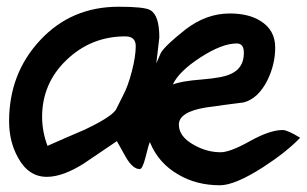

<svg xmlns="http://www.w3.org/2000/svg" viewBox="-20 -486 911 570"><path d="M444 -298Q450 -312 458 -330Q472 -352 530 -398Q592 -446 662 -446Q718 -446 753 -424Q797 -397 797 -345Q797 -295 774 -248Q747 -194 704 -182Q648 -175 592 -167Q511 -154 511 -116Q511 -80 557 -55Q595 -34 635 -34Q663 -34 722 -67Q781 -100 819 -100Q834 -100 871 -77Q831 -35 760 11Q677 64 633 64Q563 64 509 32Q450 -2 425 -64Q422 -60 412 -19Q403 16 395 16Q375 16 355 -17Q341 -42 327 -67Q278 -34 228 0Q166 39 119 39Q64 39 33 -19Q7 -66 7 -126Q7 -268 99.5 -367Q192 -466 332 -466Q409 -466 426 -456Q453 -441 453 -375Q453 -373 448.5 -336Q444 -299 444 -298ZM493 -235Q516 -245 578.5 -250Q641 -255 664 -266Q704 -283 704 -329Q704 -357 683 -357Q639 -357 575 -315.5Q511 -274 493 -235ZM105 -139Q105 -96 121 -53Q175 -77 229 -100Q308 -137 324 -160Q329 -170 346 -204Q360 -230 371.5 -274.5Q383 -319 383 -349Q383 -378 352 -378Q251 -378 178 -308.5Q105 -239 105 -139Z"/></svg>

Font: Wortlaut AH
Style: SemiBold
Weight: 600
Designer: Andreas Höfeld
Foundry: Fontgrube AH
Version: Version 2.59